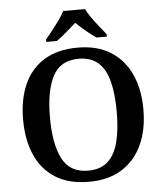

<svg xmlns="http://www.w3.org/2000/svg" viewBox="-61 -984 892 1048"><g transform="rotate(-5 385.0 -460.5)"><path d="M385 10Q274 10 201 -36Q128 -82 91.5 -165Q55 -248 55 -359Q55 -470 91.5 -552Q128 -634 201.5 -679.5Q275 -725 386 -725Q492 -725 565 -679.5Q638 -634 676 -551.5Q714 -469 714 -358Q714 -247 676 -164.5Q638 -82 564.5 -36Q491 10 385 10ZM385 -51Q453 -51 493 -87.5Q533 -124 550.5 -192.5Q568 -261 568 -358Q568 -455 550.5 -523.5Q533 -592 493 -628Q453 -664 386 -664Q285 -664 243.5 -583.5Q202 -503 202 -358Q202 -213 243.5 -132Q285 -51 385 -51ZM218 -784Q234 -803 254.5 -829Q275 -855 294.5 -882Q314 -909 324 -931H444Q455 -909 474 -882Q493 -855 514 -829Q535 -803 550 -784V-771H493Q477 -782 457 -797.5Q437 -813 418 -830Q399 -847 384 -861Q369 -847 349.5 -830Q330 -813 311 -797.5Q292 -782 276 -771H218Z"/></g></svg>

Font: Noto Serif Gujarati SemiBold
Style: Regular
Weight: 600
Version: Version 2.102